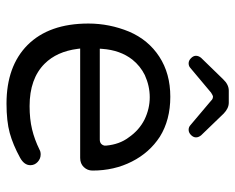

<svg xmlns="http://www.w3.org/2000/svg" viewBox="-87 -636 727 593"><g transform="rotate(90 276.5 -339.5)"><path d="M429.7 -304.2Q429.7 -303.2 429.7 -301.8Q429.7 -300.3 429.7 -298.3Q428.7 -293 424.8 -289.1Q419.9 -284.2 411.1 -284.2H130.4L130.9 -291.5Q134.8 -347.2 164.1 -384.8Q183.6 -409.2 211.9 -423.3Q245.6 -438.5 280.3 -438.5Q315.9 -438.5 349.1 -422.4Q382.3 -405.8 404.8 -373Q425.8 -345.2 429.7 -304.2ZM467.3 -38.1Q490.2 -50.8 490.2 -69.8Q490.2 -83 480.2 -92.3Q470.2 -101.6 457 -101.6Q448.2 -101.6 442.4 -98.1Q410.6 -82.5 379.2 -75Q347.7 -67.4 307.6 -67.4Q223.1 -67.4 176.8 -113.8Q139.2 -151.4 130.9 -215.8L129.9 -223.6H467.8Q485.4 -223.6 496.1 -234.9Q506.8 -246.1 506.8 -261.7Q506.8 -328.6 479 -383.3Q451.7 -437.5 402.3 -469.7Q350.6 -502 278.8 -502Q207 -502 155 -468Q103 -434.1 77.6 -374.5Q52.7 -314 52.7 -249Q52.7 -127.4 119.1 -61Q184.6 3.9 299.8 3.9Q354.5 3.9 390.9 -6.1Q427.2 -16.1 467.3 -38.1ZM189.9 -564 266.1 -627.9Q275.4 -633.8 277.8 -633.8Q286.1 -633.8 291 -627.9L366.7 -564Q372.6 -558.6 380.9 -558.6Q389.6 -558.6 397 -565.9Q404.3 -573.2 404.3 -581.3Q404.3 -589.4 397.9 -597.2L330.6 -667Q314.5 -682.6 296.9 -682.6H259.8Q241.2 -682.6 224.6 -665L158.7 -597.2Q152.3 -589.4 152.3 -581.1Q152.3 -573.2 159.7 -565.9Q167 -558.6 175.5 -558.6Q184.1 -558.6 189.9 -564ZM404.8 -373Q404.8 -373 404.8 -373Z"/></g></svg>

Font: YuPearl-Light
Style: Light
Weight: 300
Designer: Max Yao
Foundry: Max-Everyday
Version: Version 1.011; ttfautohint (v1.8.3)